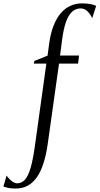

<svg xmlns="http://www.w3.org/2000/svg" viewBox="-142 -834 574 1106"><path d="M141 -581Q149 -640.5 166 -684.5Q183 -728.5 207.5 -757.2Q232 -786 263 -800.2Q294 -814.5 329.5 -814.5Q355.5 -814.5 375.2 -811.2Q395 -808 412 -800L389 -729Q382 -747 364.2 -766.5Q346.5 -786 322.5 -785.5Q293.5 -785.5 272.5 -765.8Q251.5 -746 237.8 -706.5Q224 -667 216 -607.5L204 -514H313.5L307.5 -467.5H198L132.5 -2Q123.5 60 108.2 107.2Q93 154.5 70.5 186.8Q48 219 17.8 235.5Q-12.5 252 -50.5 252Q-74 252 -90.2 249.2Q-106.5 246.5 -122.5 240.5L-104 177Q-99 185.5 -88.8 196.2Q-78.5 207 -66.2 214.5Q-54 222 -45 222Q-16.5 222 2.2 200.5Q21 179 34.5 132.2Q48 85.5 58.5 10.5L125 -467.5H52.5L56 -483L132 -513.5Z"/></svg>

Font: Merriweather 120pt Light
Style: Italic
Weight: 300
Italic angle: -7.8°
Version: Version 2.101